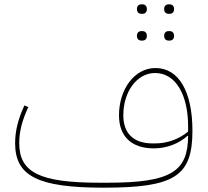

<svg xmlns="http://www.w3.org/2000/svg" viewBox="-20 -857 961 889"><path d="M761 -669H765C777 -669 786 -676 786 -691C786 -706 777 -713 765 -713H761C749 -713 740 -706 740 -691C740 -676 749 -669 761 -669ZM761 -793H765C777 -793 786 -800 786 -815C786 -830 777 -837 765 -837H761C749 -837 740 -830 740 -815C740 -800 749 -793 761 -793ZM635 -669H639C651 -669 660 -676 660 -691C660 -706 651 -713 639 -713H635C623 -713 614 -706 614 -691C614 -676 623 -669 635 -669ZM635 -793H639C651 -793 660 -800 660 -815C660 -830 651 -837 639 -837H635C623 -837 614 -830 614 -815C614 -800 623 -793 635 -793ZM460 12C789 12 871 -41 871 -252C871 -434 807 -542 700 -542C602 -542 531 -443 531 -323C531 -226 588 -170 693 -170C751 -170 809 -192 848 -228H851C850 -64 774 -11 480 -11H440C165 -11 69 -58 69 -194C69 -247 82 -299 111 -361L93 -369C64 -306 50 -251 50 -194C50 -41 156 12 460 12ZM700 -193H686C599 -193 551 -239 551 -323C551 -434 615 -519 698 -519C794 -519 851 -417 851 -272V-248C810 -213 754 -193 700 -193Z"/></svg>

Font: IBM Plex Arabic Thin
Style: Regular
Weight: 100
Designer: Mike Abbink, Paul van der Laan, Pieter van Rosmalen, Wael Morcos, Khajak Apelian
Foundry: Bold Monday
Version: Version 1.0